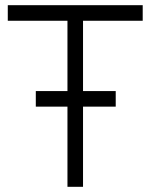

<svg xmlns="http://www.w3.org/2000/svg" viewBox="-20 -720 579 740"><path d="M10 -700V-640H240V0H300V-640H530V-700ZM118 -309H426V-369H118Z"/></svg>

Font: Unageo
Style: Light
Weight: 300
Designer: Richard Sepsi
Foundry: Richard Sepsi
Version: Version 2.000